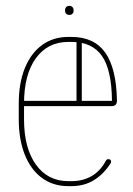

<svg xmlns="http://www.w3.org/2000/svg" viewBox="-20 -631 454 655"><path d="M53 -269Q49 -269 47.5 -271.5Q46 -274 46 -278Q46 -282 47.5 -284.5Q49 -287 53 -287H362Q361 -393 327.5 -440.5Q294 -488 224 -488H213Q143 -488 102.5 -432.5Q62 -377 62 -278V-224Q62 -126 102.5 -69.5Q143 -13 213 -13H224Q263 -13 293 -30.5Q323 -48 342 -84Q345 -88 350 -88Q355 -88 357 -85.5Q359 -83 359 -79Q359 -76 358 -75Q334 -37 300.5 -16.5Q267 4 224 4H213Q161 4 123 -24Q85 -52 64.5 -103.5Q44 -155 44 -224V-278Q44 -347 64.5 -398Q85 -449 123 -477Q161 -505 213 -505H224Q301 -505 339 -451.5Q377 -398 379 -288Q379 -269 361 -269ZM259 -282Q259 -278 256 -276Q253 -274 250 -274Q246 -274 243.5 -276Q241 -278 241 -282V-490Q241 -493 243.5 -496Q246 -499 250 -499Q253 -499 256 -496Q259 -493 259 -490ZM202 -597Q202 -603 206 -607Q210 -611 217 -611Q223 -611 227 -607Q231 -603 231 -597V-594Q231 -588 227 -584Q223 -580 217 -580Q210 -580 206 -584Q202 -588 202 -594Z"/></svg>

Font: Libertine-Super Thin
Style: Regular
Weight: 100
Designer: Bastien Sozeau
Foundry: NBR — Bastien Sozeau
Version: Version 2.003;gftools[0.9.33]